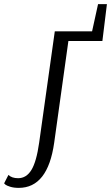

<svg xmlns="http://www.w3.org/2000/svg" viewBox="-104 -652 539 932"><path d="M86 41 162 -500H343L372 -632H415L393 -453H228L159 41Q128 260 -13 260Q-37 260 -54.5 254.5Q-72 249 -78 244L-84 238L-63 197Q-47 213 -16 213Q24 213 48.5 173Q73 133 86 41Z"/></svg>

Font: ArsenalItalic
Style: Italic
Weight: 400
Italic angle: -9°
Designer: Andrij Shevchenko
Foundry: Stairsfor.com
Version: Version 1.000